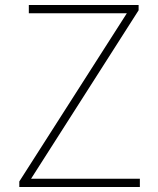

<svg xmlns="http://www.w3.org/2000/svg" viewBox="-20 -746 632 766"><path d="M57 0H538V-33H104L533 -705V-726H95V-693H486L57 -22Z"/></svg>

Font: Noto Sans JP Thin
Style: Regular
Weight: 100
Designer: Ryoko NISHIZUKA 西塚涼子 (kana, bopomofo & ideographs); Paul D. Hunt (Latin, Greek & Cyrillic); Sandoll Communications 산돌커뮤니
Foundry: Adobe
Version: Version 2.004;hotconv 1.0.118;makeotfexe 2.5.65603